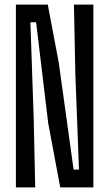

<svg xmlns="http://www.w3.org/2000/svg" viewBox="-20 -820 478 840"><path d="M49.5 0V-800H189L237 -546.5L302 -78H325.5L309.5 -502L303.5 -800H388.5V0H243.5L191 -280.5L138 -722.5H113L127.5 -301L134 0Z"/></svg>

Font: Big Shoulders Display Thin SemiBold
Style: Regular
Weight: 600
Version: Version 2.002